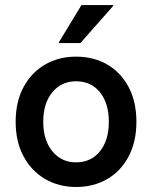

<svg xmlns="http://www.w3.org/2000/svg" viewBox="-20 -736 607 766"><path d="M283.3 10Q214.2 10 159.6 -22.1Q105 -54.2 73.8 -112.5Q42.5 -170.8 42.5 -250Q42.5 -330 73.8 -388.3Q105 -446.7 159.6 -478.3Q214.2 -510 283.3 -510Q354.2 -510 408.3 -478.3Q462.5 -446.7 493.3 -388.3Q524.2 -330 524.2 -250Q524.2 -170.8 493.3 -112.1Q462.5 -53.3 407.9 -21.7Q353.3 10 283.3 10ZM283.3 -88.3Q343.3 -88.3 378.8 -132.5Q414.2 -176.7 414.2 -250Q414.2 -324.2 378.8 -367.9Q343.3 -411.7 283.3 -411.7Q225 -411.7 188.8 -367.9Q152.5 -324.2 152.5 -250Q152.5 -176.7 188.8 -132.5Q225 -88.3 283.3 -88.3ZM215 -564.2V-567.5L305 -715.8H431.7V-712.5L300.8 -564.2Z"/></svg>

Font: Funnel Sans Light Medium
Style: Regular
Weight: 500
Version: Version 1.000